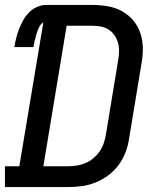

<svg xmlns="http://www.w3.org/2000/svg" viewBox="-29 -755 649 775"><path d="M-9 0V-84H49L146 -665Q134 -657 128 -643.5Q122 -630 118 -617Q114 -604 111 -591Q108 -578 106 -565H29Q32 -584 36.5 -602Q41 -620 48 -638Q55 -656 64.5 -673Q74 -690 88 -704.5Q102 -719 120.5 -727Q139 -735 157 -735H345Q376 -735 407 -729.5Q438 -724 464 -709.5Q490 -695 509 -672.5Q528 -650 537.5 -621.5Q547 -593 547.5 -561Q548 -529 542 -498L492 -195Q488 -168 478 -141Q468 -114 450.5 -90Q433 -66 409 -48Q385 -30 358 -19Q331 -8 303.5 -4Q276 0 248 0ZM146 -84H248Q266 -84 283 -87Q300 -90 316.5 -97Q333 -104 347.5 -116Q362 -128 372.5 -143Q383 -158 389 -175Q395 -192 398 -209L448 -512Q451 -529 451.5 -547Q452 -565 447.5 -581.5Q443 -598 433.5 -612Q424 -626 410.5 -635Q397 -644 380 -647.5Q363 -651 345 -651H240Z"/></svg>

Font: Iosevka Curly Slab MdExObl
Style: Regular
Weight: 500
Width: 7
Italic angle: -9°
Monospace: yes
Designer: Belleve Invis
Foundry: Belleve Invis
Version: Version 11.1.0; ttfautohint (v1.8.3)